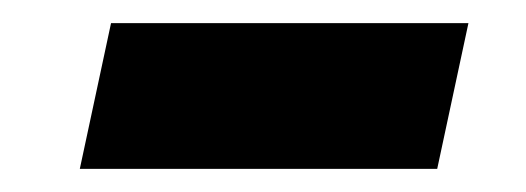

<svg xmlns="http://www.w3.org/2000/svg" viewBox="-20 -368 455 166"><path d="M49 -222 76 -348H385L358 -222Z"/></svg>

Font: Saira Thin Expanded
Style: Bold Italic
Weight: 700
Width: 7
Italic angle: -12°
Version: Version 1.101